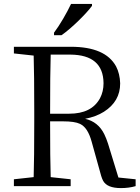

<svg xmlns="http://www.w3.org/2000/svg" viewBox="-20 -951 713 981"><path d="M256 -784V-771H294C347 -807 425 -886 450 -921V-931H343C322 -886 285 -822 256 -784ZM673 -35 585 -44 532 -217C526 -235 520 -251 513 -265C492 -308 459 -334 415 -344C452 -351 484 -363 511 -380C566 -415 594 -463 594 -525C593 -558 586 -587 573 -612C536 -679 459 -712 342 -712H51V-678L152 -667C154 -605 155 -510 155 -383V-329C155 -203 154 -109 152 -46L51 -35V0H341V-35L239 -46C237 -107 236 -202 236 -331H302C341 -331 370 -327 389 -318C416 -305 435 -275 448 -228L497 -52C500 -43 503 -34 507 -27C521 -2 551 10 598 10C624 10 649 7 673 0ZM333 -370H236C236 -508 237 -609 239 -672H340C451 -671 508 -623 509 -526C509 -497 503 -472 491 -449C462 -396 410 -370 333 -370Z"/></svg>

Font: Noto Serif Tangut
Style: Regular
Weight: 400
Designer: YANG Xicheng
Foundry: Liu Zhao Studio
Version: Version 2.169